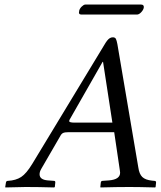

<svg xmlns="http://www.w3.org/2000/svg" viewBox="-20 -822 707 844"><path d="M307 -283H474L433 -550H431L286 -296Q284 -292 284 -290Q284 -283 307 -283ZM161 -79Q154 -67 154 -56Q154 -32 190 -29L217 -27Q224 -27 223 -19L221 0L218 2Q148 0 93 0Q76 0 4 2L3 0L6 -19Q7 -27 15 -27Q50 -29 73 -44Q96 -59 122 -102L437 -622Q445 -636 451 -643.5Q457 -651 463 -654.5Q469 -658 476 -658Q486 -658 489.5 -651Q493 -644 496 -628L588 -86Q592 -57 605.5 -44Q619 -31 648 -28L658 -27Q667 -27 666 -19L664 0L662 2Q592 0 549 0Q494 0 422 2L421 0L423 -19Q424 -27 431 -27L459 -29Q508 -33 508 -63Q508 -67 507 -72L482 -241H282Q265 -241 257.5 -237.5Q250 -234 245 -224ZM582 -758H338Q324 -758 328 -773Q328 -777 331 -782.5Q334 -788 338 -792Q342 -796 346.5 -799Q351 -802 355 -802H600Q614 -802 612 -788Q610 -778 600.5 -768Q591 -758 582 -758Z"/></svg>

Font: Linux Libertine O
Style: Italic
Weight: 400
Italic angle: -12°
Designer: Philipp H. Poll
Foundry: Philipp H. Poll
Version: Version 5.1.6